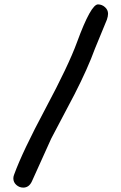

<svg xmlns="http://www.w3.org/2000/svg" viewBox="-20 -814 552 878"><path d="M86.4 43.9Q68.4 43.9 54.7 31.7Q41 19.5 41 1.5Q41 -6.3 44.4 -15.1Q82.5 -120.1 188 -317.6Q293.5 -515.1 332 -620.6Q396 -795.4 428.7 -793.9Q446.8 -793.5 460.4 -781Q474.1 -768.6 474.1 -751Q474.1 -739.7 468.8 -724.1L414.1 -591.3Q381.3 -501 320.8 -382.8L214.4 -180.7L126 15.1Q112.8 43.9 86.4 43.9Z"/></svg>

Font: TUNJUNG BIRU
Style: Regular
Weight: 400
Designer: R.S. Wihananto
Foundry: R.S. Wihananto
Version: Version 2.0.1